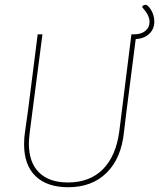

<svg xmlns="http://www.w3.org/2000/svg" viewBox="-20 -781 667 805"><path d="M590 -761Q600 -761 613.5 -739Q627 -717 627 -690Q627 -659 605.5 -639Q584 -619 549 -617L510 -312L500 -229Q489 -118 427.5 -57Q366 4 266 4Q177 4 129 -42.5Q81 -89 81 -176Q81 -205 85 -229L98 -322L138 -637H158L105 -229Q101 -195 101 -180Q101 -100 143.5 -58Q186 -16 265 -16Q356 -16 411 -71Q466 -126 480 -229L531 -637H542Q572 -637 589.5 -651.5Q607 -666 607 -690Q607 -717 576 -751L578 -756Q584 -761 590 -761Z"/></svg>

Font: Alegreya Sans SC Thin
Style: Italic
Weight: 100
Italic angle: -7°
Designer: Juan Pablo del Peral
Foundry: Huerta Tipografica
Version: Version 2.007